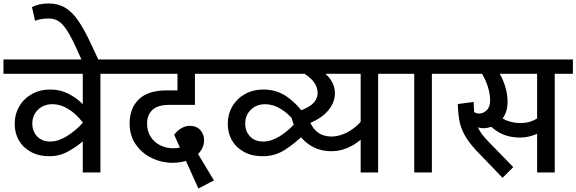

<svg xmlns="http://www.w3.org/2000/svg" viewBox="-40 -998 3335 1111"><path d="M645 -571H541V0H439V-180Q394 -142 347.5 -118Q301 -94 247 -94Q184 -94 138 -119.5Q92 -145 68.5 -187Q45 -229 45 -280Q45 -337 71.5 -382.5Q98 -428 145 -454Q192 -480 252 -480Q308 -480 356 -455.5Q404 -431 439 -395V-571H-20V-654H645ZM439 -287V-289Q402 -338 356.5 -366.5Q311 -395 262 -395Q212 -395 179.5 -363Q147 -331 147 -283Q147 -238 175 -208.5Q203 -179 251 -179Q296 -179 346 -209.5Q396 -240 439 -287Z M399 -725Q359 -813 325.5 -852Q292 -891 242 -891Q198 -891 163 -878L145 -957Q187 -978 241 -978Q296 -978 337.5 -953Q379 -928 413.5 -877.5Q448 -827 488 -741L540 -630H442Z M811 -284Q811 -238 832.5 -205.5Q854 -173 888.5 -156.5Q923 -140 960 -140Q984 -140 1001 -144L968 -218Q984 -241 1008.5 -255.5Q1033 -270 1058 -270Q1096 -270 1118.5 -246Q1141 -222 1141 -187Q1141 -142 1106 -107L1198 46L1108 93L1036 -67Q1000 -56 958 -56Q895 -56 838 -83.5Q781 -111 745.5 -162.5Q710 -214 710 -284Q710 -372 763.5 -423.5Q817 -475 925 -475H987V-571H625V-654H1233V-571H1088V-391H938Q872 -391 841.5 -361.5Q811 -332 811 -284Z M1623 -571H1213V-654H1623ZM1728 -325V-228Q1664 -166 1607 -130Q1550 -94 1480 -94Q1417 -94 1371 -119.5Q1325 -145 1301.5 -187Q1278 -229 1278 -280Q1278 -337 1304.5 -382.5Q1331 -428 1378 -454Q1425 -480 1485 -480Q1563 -480 1624.5 -435.5Q1686 -391 1728 -325ZM1671 -289Q1585 -395 1494 -395Q1444 -395 1411.5 -363Q1379 -331 1379 -283Q1379 -238 1407 -208.5Q1435 -179 1483 -179Q1528 -179 1577.5 -209Q1627 -239 1671 -289Z M2253 -571H2148V0H2047V-190Q2013 -160 1969 -141.5Q1925 -123 1878 -123Q1788 -123 1725 -180Q1662 -237 1642 -339Q1726 -363 1762 -391.5Q1798 -420 1798 -460Q1798 -523 1722 -571H1603V-654H2253ZM2047 -571H1843Q1898 -522 1898 -458Q1898 -408 1862 -362.5Q1826 -317 1756 -287Q1793 -208 1878 -208Q1922 -208 1967 -231Q2012 -254 2047 -293Z M2564 -571H2459V0H2357V-571H2233V-654H2564Z M3275 -571H3170V0H3068V-224Q3049 -215 3023 -208.5Q2997 -202 2970 -202Q2921 -202 2880.5 -216.5Q2840 -231 2803 -264Q2777 -256 2757 -256Q2742 -256 2725 -261Q2742 -225 2782 -183L2930 -31L2868 31L2741 -101Q2685 -157 2657.5 -201.5Q2630 -246 2620.5 -289Q2611 -332 2609 -396L2701 -408Q2701 -376 2704 -349Q2717 -341 2734 -341Q2756 -341 2776 -360Q2796 -379 2796 -417Q2796 -454 2783.5 -494.5Q2771 -535 2749 -571H2544V-654H3275ZM3068 -571H2852Q2873 -534 2885 -492Q2897 -450 2897 -409Q2897 -351 2868 -312Q2915 -286 2970 -286Q3028 -286 3068 -313Z"/></svg>

Font: Martel Sans SemiBold
Style: Regular
Weight: 600
Designer: Dan Reynolds and Mathieu Réguer
Foundry: Dan Reynolds and Mathieu Réguer
Version: Version 1.002; ttfautohint (v1.1) -l 5 -r 5 -G 72 -x 0 -D la